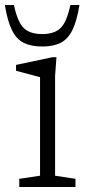

<svg xmlns="http://www.w3.org/2000/svg" viewBox="-26 -752 362 772"><path d="M201 -522 195.5 -447V-45.5L277.5 -33V0H51.5V-33L135 -45.5V-441.5Q129.5 -443 112.2 -447.8Q95 -452.5 74.2 -458Q53.5 -463.5 38.5 -467.5V-491L185 -522ZM143.5 -615Q192.5 -615 217.5 -639.2Q242.5 -663.5 257 -732H293.5Q283 -667 264.8 -630.5Q246.5 -594 217.2 -579.5Q188 -565 143.5 -565Q99 -565 69.8 -579.5Q40.5 -594 22.2 -630.5Q4 -667 -6.5 -732H30Q44.5 -663.5 69.5 -639.2Q94.5 -615 143.5 -615Z"/></svg>

Font: Newsreader Caption Light
Style: Regular
Weight: 300
Designer: Hugues Gentile
Foundry: Production Type
Version: Version 1.001